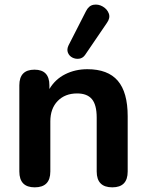

<svg xmlns="http://www.w3.org/2000/svg" viewBox="-20 -796 629 824"><path d="M345 -560Q335 -546 319.5 -544Q304 -542 290.5 -549Q277 -556 271.5 -570Q266 -584 274 -601L349 -748Q361 -772 381.5 -775.5Q402 -779 421 -768Q440 -757 447 -738Q454 -719 439 -698ZM129 8Q63 8 63 -60V-430Q63 -497 128 -497Q192 -497 192 -430V-414Q217 -456 260 -477.5Q303 -499 355 -499Q443 -499 485.5 -449.5Q528 -400 528 -297V-60Q528 8 462 8Q395 8 395 -60V-291Q395 -346 374.5 -370.5Q354 -395 311 -395Q259 -395 227.5 -362.5Q196 -330 196 -275V-60Q196 8 129 8Z"/></svg>

Font: Chiron GoRound TC SB
Style: Regular
Weight: 500
Designer: Ryoko NISHIZUKA 西塚涼子 (kana, bopomofo & ideographs); Paul D. Hunt (Latin, Greek & Cyrillic); Sandoll Communications 산돌커뮤니
Foundry: Adobe
Version: Version 1.000;hotconv 1.1.1;makeotfexe 2.6.0